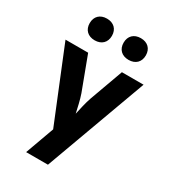

<svg xmlns="http://www.w3.org/2000/svg" viewBox="-230 -905 1061 1197"><g transform="rotate(30 300.0 -306.5)"><path d="M178 -637C227 -637 258 -667 258 -715C258 -763 227 -793 178 -793C129 -793 98 -763 98 -715C98 -667 129 -637 178 -637ZM422 -637C471 -637 502 -667 502 -715C502 -763 471 -793 422 -793C373 -793 342 -763 342 -715C342 -667 373 -637 422 -637ZM314 180 581 -550H425L338 -310C325 -274 312 -214 305 -182C298 -214 285 -274 272 -310L182 -550H19L232 -27L157 180Z"/></g></svg>

Font: Tekne LDO ExtraBold
Style: Regular
Weight: 800
Monospace: yes
Designer: Alessio Laiso, Mario Rullo, Paolo Rosset
Foundry: Alessio Laiso
Version: Version 1.000;hotconv 1.0.109;makeotfexe 2.5.65596